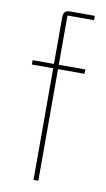

<svg xmlns="http://www.w3.org/2000/svg" viewBox="-85 -782 456 825"><g transform="rotate(10 142.5 -370.0)"><path d="M123 0H144V-487H260V-506H144V-721H260V-740H152C132 -740 123 -731 123 -711V-506H30V-487H123Z"/></g></svg>

Font: IBM Plex Thai Looped Thin
Style: Regular
Weight: 100
Designer: Mike Abbink, Paul van der Laan, Pieter van Rosmalen, Ben Mitchell, Mark Frömberg
Foundry: Bold Monday
Version: Version 1.0